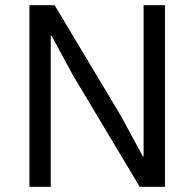

<svg xmlns="http://www.w3.org/2000/svg" viewBox="-20 -718 747 738"><path d="M262 -426 178 -581H175V0H93V-698H190L445 -272L529 -117H532V-698H614V0H517Z"/></svg>

Font: IBMPlexSans
Style: Regular
Weight: 400
Designer: Mike Abbink, Paul van der Laan, Pieter van Rosmalen
Foundry: Bold Monday
Version: Version 3.1